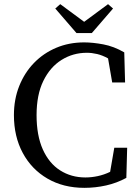

<svg xmlns="http://www.w3.org/2000/svg" viewBox="-20 -889 671 924"><path d="M386 15Q285 15 208.5 -29.5Q132 -74 89.5 -153Q47 -232 47 -335Q47 -411 72.5 -475Q98 -539 143.5 -586Q189 -633 250.5 -659Q312 -685 385 -685Q426 -685 477 -675.5Q528 -666 578 -637L582 -492H520L500 -608Q473 -623 447.5 -629Q422 -635 398 -635Q331 -635 276 -600.5Q221 -566 188.5 -499.5Q156 -433 156 -335Q156 -237 186 -170Q216 -103 269.5 -69Q323 -35 391 -35Q420 -35 450.5 -41.5Q481 -48 510 -62L530 -178H592L588 -33Q542 -8 490.5 3.5Q439 15 386 15ZM270 -869 385 -784 500 -869 524 -848 422 -730H348L246 -848Z"/></svg>

Font: Source Serif 4
Style: Regular
Weight: 400
Designer: Frank Grießhammer
Foundry: Adobe
Version: Version 4.005;hotconv 1.1.0;makeotfexe 2.6.0